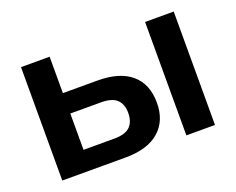

<svg xmlns="http://www.w3.org/2000/svg" viewBox="-89 -672 1014 825"><g transform="rotate(-20 418.0 -259.5)"><path d="M199.7 -518.6H68.8V0H357.9Q459 0 512.2 -46.4Q565.4 -92.8 565.4 -175.3Q565.4 -260.7 512.2 -306.4Q459 -352.1 357.9 -352.1H199.7ZM339.8 -258.8Q391.1 -258.8 412.8 -237.3Q434.6 -215.8 434.6 -176.8Q434.6 -136.2 412.8 -114.5Q391.1 -92.8 339.8 -92.8H199.7V-258.8ZM636.2 0H767.1V-518.6H636.2Z"/></g></svg>

Font: Roboto Flex
Style: wght 600 wdth 140 opsz 13.0 GRAD 0.00 slnt 0.00 XTRA 468 XOPQ 96 YOPQ 79 YTLC 514 YTUC 712 YTAS 750 YTDE -203.00 YTFI 738
Weight: 600
Width: 8
Designer: Berlow after Robertson
Foundry: Google
Version: Version 3.100